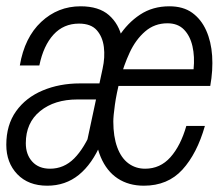

<svg xmlns="http://www.w3.org/2000/svg" viewBox="-33 -578 703 610"><path d="M241 -117 293 -360Q301 -396 297 -428.5Q293 -461 274.5 -482Q256 -503 218 -503Q169 -503 137 -468Q105 -433 92 -370H30Q45 -459 98 -508.5Q151 -558 223 -558Q281 -558 313 -530Q345 -502 355 -455.5Q365 -409 353 -356L302 -117ZM117 12Q57 12 22 -24.5Q-13 -61 -13 -118Q-13 -181 18 -224.5Q49 -268 102.5 -290.5Q156 -313 221 -313H292L281 -262H213Q140 -262 94.5 -225Q49 -188 49 -123Q49 -87 69.5 -64.5Q90 -42 126 -42Q170 -42 202.5 -74.5Q235 -107 261 -170L288 -123Q260 -57 217.5 -22.5Q175 12 117 12ZM424 12Q376 12 341 -11Q306 -34 287 -79Q268 -124 268 -188Q268 -223 275.5 -271Q283 -319 300 -369Q317 -419 344.5 -462Q372 -505 412 -531.5Q452 -558 505 -558Q549 -558 577.5 -537.5Q606 -517 622 -481.5Q638 -446 641 -400.5Q644 -355 635 -305H338L350 -358H582Q586 -398 578.5 -431Q571 -464 551.5 -484Q532 -504 499 -504Q458 -504 428 -478Q398 -452 379 -411Q360 -370 348.5 -325.5Q337 -281 332 -245Q327 -209 327 -192Q327 -144 339.5 -110Q352 -76 375 -59Q398 -42 428 -42Q476 -42 508.5 -78.5Q541 -115 559 -178H618Q593 -90 546.5 -39Q500 12 424 12Z"/></svg>

Font: Azeret Mono Thin ExtraLight
Style: Italic
Weight: 250
Italic angle: -12°
Version: Version 1.002